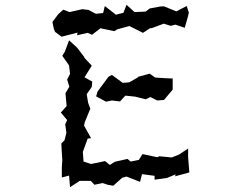

<svg xmlns="http://www.w3.org/2000/svg" viewBox="-20 -749 1040 795"><path d="M221 -690 197 -658 203 -629 208 -617 235 -597 301 -614 299 -603 343 -613 361 -605 396 -632 453 -620 467 -628 515 -641 514 -642 572 -613 601 -632 610 -633 658 -651 687 -642 706 -647 745 -634 758 -680 762 -697 753 -724 710 -702 658 -723 643 -722 600 -714 583 -701 537 -699 504 -729 491 -696 460 -688 414 -724 407 -695 377 -692 346 -708 321 -711 268 -699 242 -709ZM232 -283 258 -252 250 -234 255 -199 247 -168 234 -155 235 -134 238 -86 236 -57V-14L266 -22L270 26L310 0H356L371 16L405 9L426 16L449 20L486 -13L504 -18L560 4L568 -28L620 -21V-5L671 -12L707 -27L705 -19L764 -35L761 -72L759 -98V-134L721 -109L691 -97L640 -102L631 -98L570 -111L555 -87L521 -80L508 -91L455 -79L435 -66L415 -82L357 -70L326 -80L323 -120L343 -175L357 -177L328 -229L331 -243L354 -299L345 -323L339 -359L360 -389L362 -411L330 -429L360 -477L330 -509L328 -514L299 -552L266 -582L249 -536L238 -518L266 -478L270 -443L258 -420L267 -390L251 -363L256 -310ZM378 -350 419 -328 443 -333 477 -329 499 -353 539 -349 583 -338 603 -347 631 -333 659 -335 695 -378V-424L668 -425L622 -428L600 -444L552 -431L550 -428L515 -408L488 -406L443 -439L429 -431L384 -370Z"/></svg>

Font: チョークS
Style: Regular
Weight: 400
Designer: [Stick] Fontworks Inc.
Foundry: [Stick] Fontworks Inc.
Version: Version 1.200;FEAKit 1.0